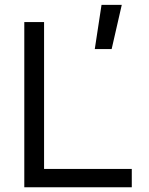

<svg xmlns="http://www.w3.org/2000/svg" viewBox="-20 -786 626 806"><path d="M82 0V-693.4H165V-76.7H533.2V0ZM377.9 -580.1 406.2 -765.6H491.2L448.7 -580.1Z"/></svg>

Font: Cascadia Mono SemiLight
Style: Regular
Weight: 350
Monospace: yes
Designer: Aaron Bell
Foundry: Saja Typeworks
Version: Version 2404.023; ttfautohint (v1.8.4)